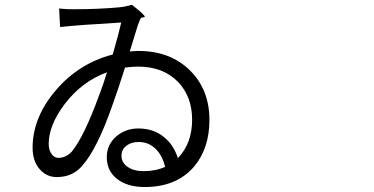

<svg xmlns="http://www.w3.org/2000/svg" viewBox="-20 -749 1540 791"><path d="M576.2 21.5Q504.9 21.5 462.4 -11.7Q419.9 -44.9 419.9 -101.6Q419.9 -152.3 458 -186Q496.1 -219.7 549.8 -219.7Q613.3 -219.7 656.2 -183.6Q695.3 -152.3 712.9 -97.7Q771.5 -158.2 771.5 -255.9Q771.5 -350.6 713.9 -411.1Q652.3 -474.6 548.8 -474.6Q528.3 -474.6 495.1 -470.7Q465.8 -377.9 443.4 -316.4Q379.9 -133.8 317.4 -64.5Q278.3 -19.5 213.9 -19.5Q172.9 -19.5 145.5 -49.8Q114.3 -83 114.3 -140.6Q114.3 -264.6 209.5 -376.5Q304.7 -488.3 444.3 -524.4Q468.8 -608.4 479.5 -656.2Q308.6 -646.5 227.5 -637.7L223.6 -713.9Q262.7 -710 282.2 -710.9Q384.8 -710.9 470.7 -718.8Q499 -721.7 523.4 -729.5Q580.1 -684.6 576.2 -679.7Q574.2 -676.8 570.3 -677.7Q562.5 -677.7 558.6 -671.9Q550.8 -654.3 547.9 -645.5L531.2 -590.8L514.6 -537.1Q538.1 -539.1 550.8 -539.1Q682.6 -539.1 764.6 -457Q842.8 -377.9 842.8 -254.9Q842.8 -138.7 780.3 -63.5Q708 21.5 576.2 21.5ZM571.3 -43.9Q621.1 -43.9 660.2 -61.5Q648.4 -110.4 619.6 -137.2Q590.8 -164.1 551.8 -164.1Q520.5 -164.1 500.5 -148.4Q480.5 -132.8 480.5 -107.4Q480.5 -79.1 505.9 -61.5Q531.2 -43.9 571.3 -43.9ZM220.7 -98.6Q251 -98.6 275.4 -124Q326.2 -185.5 388.7 -357.4Q404.3 -396.5 420.9 -451.2Q316.4 -413.1 245.1 -318.4Q180.7 -232.4 180.7 -156.2Q180.7 -129.9 193.4 -113.3Q204.1 -98.6 220.7 -98.6Z"/></svg>

Font: Bpmf GenSeki Gothic R
Style: R
Weight: 400
Foundry: But Ko
Version: Version 1.320